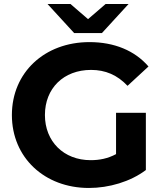

<svg xmlns="http://www.w3.org/2000/svg" viewBox="-20 -921 811 953"><path d="M486 -757 618 -901H504L417 -826L330 -901H216L348 -757ZM556 -156C515 -134 474 -126 430 -126C296 -126 203 -219 203 -350C203 -483 296 -574 432 -574C503 -574 562 -549 613 -495L717 -591C649 -670 547 -712 424 -712C201 -712 39 -561 39 -350C39 -139 201 12 421 12C521 12 627 -19 704 -77V-361H556Z"/></svg>

Font: Montserrat Lite
Style: Bold
Weight: 700
Designer: Julieta Ulanovsky
Foundry: Julieta Ulanovsky
Version: Version 7.200;PS 007.200;hotconv 1.0.88;makeotf.lib2.5.64775